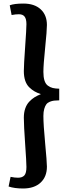

<svg xmlns="http://www.w3.org/2000/svg" viewBox="-20 -842 403 1089"><path d="M110.8 227.1Q62 227.1 28.8 215.8L40 161.1Q64 166 82 166Q106 166 117.9 153.3Q129.9 140.6 129.9 105Q129.9 78.6 122.6 -25.6Q115.2 -129.9 115.2 -174.8Q115.2 -204.1 123.3 -227.1Q131.3 -250 146 -265.4Q160.6 -280.8 176 -290.3Q191.4 -299.8 211.9 -308.1Q191.4 -314.9 176.3 -323.5Q161.1 -332 146 -346.7Q130.9 -361.3 123 -384.5Q115.2 -407.7 115.2 -439Q115.2 -472.2 122.6 -575.7Q129.9 -679.2 129.9 -705.1Q129.9 -734.4 119.6 -747.8Q109.4 -761.2 86.9 -761.2Q68.4 -761.2 45.9 -756.8L35.2 -812Q61 -821.8 112.8 -821.8Q175.3 -821.8 210.7 -789.3Q246.1 -756.8 246.1 -700.2Q246.1 -668.5 236.1 -571Q226.1 -473.6 226.1 -434.1Q226.1 -404.8 232.2 -385.5Q238.3 -366.2 251.2 -356.4Q264.2 -346.7 279.1 -343Q293.9 -339.4 315.9 -338.9V-272.9Q297.9 -272.5 286.6 -271.2Q275.4 -270 262.7 -264.9Q250 -259.8 242.9 -250.5Q235.8 -241.2 231 -224.6Q226.1 -208 226.1 -184.1Q226.1 -135.3 236.1 -29.1Q246.1 77.1 246.1 103Q246.1 160.6 210.2 193.8Q174.3 227.1 110.8 227.1Z"/></svg>

Font: Literata Book SemiBold
Style: Regular
Weight: 600
Designer: Latin by Veronika Burian and Jose Scaglione. Greek by Irene Vlachou. Cyrillic by Vera Evstafieva
Foundry: TypeTogether
Version: Version 2.003;PS 002.003;hotconv 1.0.88;makeotf.lib2.5.64775